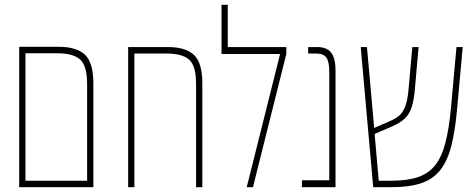

<svg xmlns="http://www.w3.org/2000/svg" viewBox="-20 -780 1983 800"><path d="M60 0V-585H224Q300 -585 334.5 -551.5Q369 -518 369 -434V0ZM86 -27H343V-429Q343 -506 314 -532Q285 -558 219 -558H86Z M678 -584Q754 -584 788.5 -551Q823 -518 823 -434V0H797V-429Q797 -506 768 -531.5Q739 -557 673 -557H540V0H514V-584Z M929 -584H1173V-555L1034 0H1008L1147 -555H903V-760H929Z M1238 0V-29H1352V-479Q1352 -523 1340 -540Q1328 -557 1296 -557H1264V-584H1301Q1342 -584 1360 -560.5Q1378 -537 1378 -487V0Z M1535 0 1483 -584H1509L1539 -247L1604 -275Q1628 -285 1643.5 -298.5Q1659 -312 1668.5 -336.5Q1678 -361 1682 -405L1698 -584H1724L1709 -412Q1705 -362 1695 -332.5Q1685 -303 1665.5 -285Q1646 -267 1611 -252L1541 -222L1558 -27H1610Q1677 -27 1721.5 -42Q1766 -57 1793.5 -92Q1821 -127 1836 -185.5Q1851 -244 1859 -330L1882 -584H1908L1885 -330Q1877 -239 1861.5 -176Q1846 -113 1816.5 -74Q1787 -35 1737.5 -17.5Q1688 0 1610 0Z"/></svg>

Font: Noto Sans Hebrew ExtraCondensed Thin
Style: Regular
Weight: 100
Width: 2
Designer: Monotype Design Team
Foundry: Monotype Imaging Inc.
Version: Version 2.004; ttfautohint (v1.8.4.7-5d5b)